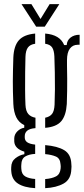

<svg xmlns="http://www.w3.org/2000/svg" viewBox="-20 -772 416 950"><path d="M154 159Q99.5 156 69.2 136.5Q39 117 36 77.5Q35.5 72 35.2 66.8Q35 61.5 35.5 55.5Q36 26.5 56.5 10.8Q77 -5 100.5 -9V-21.5Q52.5 -36 50.5 -72Q50.5 -77.5 50.5 -80.5Q50.5 -83.5 50.5 -88.5Q51.5 -108 66.2 -122.5Q81 -137 100 -140V-153Q73.5 -165.5 60.8 -191.2Q48 -217 46 -257.5Q44.5 -292 44 -318.2Q43.5 -344.5 43.5 -369.2Q43.5 -394 44.2 -422.2Q45 -450.5 46 -487.5Q48.5 -545 73.5 -573Q98.5 -601 154 -606V-555.5Q129 -552 118 -536.8Q107 -521.5 106 -491Q105 -459 104.5 -415.5Q104 -372 104.2 -328.5Q104.5 -285 106 -253Q107.5 -222.5 120 -208Q132.5 -193.5 155.5 -189.5V-138Q128 -136 115.2 -125.8Q102.5 -115.5 102.5 -98.5Q102.5 -97.5 102.5 -95.5Q102.5 -93.5 102.5 -92Q102.5 -76.5 114.8 -68Q127 -59.5 154 -56.5V-10.5Q124 -9 105 2.2Q86 13.5 85.5 42.5Q85 46.5 85 52Q85 57.5 85.5 63Q86.5 90 104.8 100.8Q123 111.5 154 113.5ZM203.5 159V114Q236.5 111.5 257 100.8Q277.5 90 280 61.5Q280.5 56 280.5 51Q280.5 46 279.5 40.5Q277.5 11.5 256.5 2.5Q235.5 -6.5 203.5 -9.5V-54Q264.5 -49 298 -28.8Q331.5 -8.5 333 40Q333.5 45 333.8 51.8Q334 58.5 333 64.5Q331.5 115.5 295 136Q258.5 156.5 203.5 159ZM203.5 -139.5V-189.5Q226 -194 237.2 -208Q248.5 -222 250 -254Q251.5 -288.5 251.8 -330Q252 -371.5 251.2 -414.2Q250.5 -457 249 -493.5Q247.5 -523 237.8 -537.5Q228 -552 203.5 -555.5V-606Q277 -600 297.5 -549H310Q311.5 -572.5 329.2 -586.2Q347 -600 374 -600V-550.5H364.5Q340 -550.5 325.8 -531.5Q311.5 -512.5 311.5 -474V-449Q312.5 -411 312.5 -381.5Q312.5 -352 312.2 -323Q312 -294 310.5 -257.5Q307 -200.5 283 -172.2Q259 -144 203.5 -139.5ZM159 -640 86.5 -751.5H135.5L180.5 -678L225.5 -751.5H273.5L201.5 -640Z"/></svg>

Font: Big Shoulders Stencil Text Thin Light
Style: Regular
Weight: 300
Version: Version 2.001